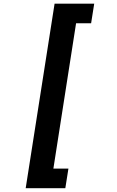

<svg xmlns="http://www.w3.org/2000/svg" viewBox="-20 -845 627 1029"><path d="M468.3 -720.2H387.7L266.1 58.6H346.7L330.1 163.6H117.7L272.5 -825.2H484.9Z"/></svg>

Font: TypoPRO Roboto Mono
Style: Bold Italic
Weight: 700
Designer: Google
Version: Version 2.000986; 2015; ttfautohint (v1.3)